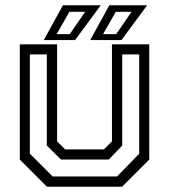

<svg xmlns="http://www.w3.org/2000/svg" viewBox="-20 -708 641 728"><path d="M158 0 55 -103V-540H196.5V-172L227 -141.5H374L404.5 -172V-540H546V-103L443 0ZM179.8 -38.8H423.8L507.8 -125.2V-501.8H443.5V-156.2L392.2 -103H211.2L157.5 -156.2V-501.8H93.2V-125.2ZM322 -556 394.5 -688H538L440.5 -556ZM194.8 -578.5H244.5L302.8 -663.2H243ZM146 -556 218.5 -688H362L264.5 -556ZM370.8 -578.5H420.5L478.8 -663.2H419Z"/></svg>

Font: Tourney Thin
Style: Regular
Weight: 100
Designer: Tyler Finck
Foundry: Etcetera Type Co
Version: Version 1.015